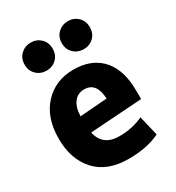

<svg xmlns="http://www.w3.org/2000/svg" viewBox="-194 -914 961 1051"><g transform="rotate(-30 286.5 -388.0)"><path d="M531 -228 203 -206Q223 -111 328 -111Q410 -111 478 -143L508 -18Q428 22 310 22Q175 22 103.5 -56.5Q32 -135 32 -265Q32 -398 104 -475.5Q176 -553 290 -553Q397 -553 459.5 -491.5Q522 -430 530 -314Q530 -308 531 -278.5Q532 -249 531 -228ZM369 -325Q364 -430 287 -430Q246 -430 222 -398.5Q198 -367 197 -312ZM250 -709Q250 -670 224.5 -645.5Q199 -621 162 -621Q125 -621 99 -645.5Q73 -670 73 -709Q73 -749 99 -773.5Q125 -798 162 -798Q199 -798 224.5 -773.5Q250 -749 250 -709ZM485 -709Q485 -670 459.5 -645.5Q434 -621 397 -621Q360 -621 334 -645.5Q308 -670 308 -709Q308 -749 334 -773.5Q360 -798 397 -798Q434 -798 459.5 -773.5Q485 -749 485 -709Z"/></g></svg>

Font: Repo
Style: ExtraBold
Weight: 800
Designer: Stefan Peev
Foundry: Context Ltd
Version: Version 001.000